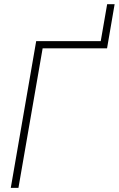

<svg xmlns="http://www.w3.org/2000/svg" viewBox="-20 -910 575 930"><path d="M535.2 -889.6 498.5 -675.8H461.9L499 -889.6ZM504.4 -710.9 498.5 -675.8H186.5L69.3 0H32.2L155.3 -710.9Z"/></svg>

Font: Roboto Condensed ExtraLight
Style: Italic
Weight: 250
Italic angle: -12°
Designer: Christian Robertson
Foundry: Google
Version: Version 3.008; 2023